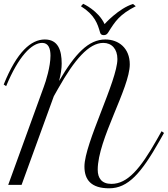

<svg xmlns="http://www.w3.org/2000/svg" viewBox="-20 -999 907 1038"><path d="M681.6 -650.9C681.6 -738.8 621.6 -785.6 549.3 -785.6C458 -785.6 385.3 -707.5 299.3 -561C309.1 -596.7 313.5 -630.4 313.5 -655.3C313.5 -726.6 294.4 -785.6 222.2 -785.6C148.4 -785.6 71.3 -719.2 0 -542L13.2 -533.2C79.6 -693.8 151.4 -767.1 208 -767.1C241.7 -767.1 252.9 -737.3 252.9 -698.2C252.9 -639.2 228 -559.1 216.8 -529.8L24.4 0.5H96.7L271 -479L295.4 -522C382.3 -675.8 460.4 -767.1 538.6 -767.1C583.5 -767.1 614.7 -734.9 614.7 -679.7C614.7 -563.5 436.5 -223.6 436.5 -98.6C436.5 -26.9 472.7 19 570.3 19C672.4 19 743.2 -62.5 841.3 -235.4L866.7 -280.3L853.5 -289.6L828.1 -244.6C738.3 -85.4 668.9 -4.9 582.5 -4.9C530.3 -4.9 508.3 -35.2 508.3 -81.5C508.3 -245.6 681.6 -522.9 681.6 -650.9ZM564.5 -822.8C603 -884.3 625.5 -919.9 713.9 -965.3C713.9 -965.3 699.7 -977.5 699.2 -977.5C622.6 -954.6 544.9 -868.7 545.4 -868.7C511.7 -941.9 429.7 -978.5 429.7 -978.5C429.7 -978.5 418.5 -965.8 417.5 -965.3C493.2 -918 507.8 -869.1 521 -823.7C523.4 -814 529.3 -809.1 541 -809.1C549.3 -809.1 557.6 -811.5 564.5 -822.8Z"/></svg>

Font: Petit Formal Script
Style: Regular
Weight: 400
Designer: Pablo Impallari, Brenda Gallo, Rodrigo Fuenzalida
Foundry: Pablo Impallari, Brenda Gallo, Rodrigo Fuenzalida
Version: Version 1.001